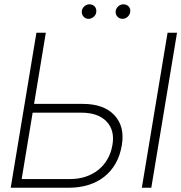

<svg xmlns="http://www.w3.org/2000/svg" viewBox="-20 -881 851 901"><path d="M150.9 -727.3H195L139.9 -393.5H368.3Q467 -393.5 516.7 -340.6Q566.4 -287.6 551.8 -200.3Q543.7 -150.9 522.2 -113.5Q500.7 -76 468.2 -50.8Q435.7 -25.6 393.8 -12.8Q351.9 0 302.9 0H30.2ZM310 -40.8Q348 -40.8 381.2 -51.7Q414.4 -62.5 440.5 -83.1Q466.6 -103.7 484 -133.5Q501.4 -163.4 507.8 -201.7Q519.2 -269.5 480.1 -310.7Q440.7 -352.3 361.2 -352.3H133.2L81.7 -40.8ZM766.3 -727.3H810.7L690 0H645.6ZM523.1 -830.6Q524.1 -837 527.5 -842.5Q530.9 -848 535.9 -852.1Q540.8 -856.2 546.7 -858.5Q552.6 -860.8 558.9 -860.8Q566.8 -860.8 573.3 -858Q579.9 -855.1 584.3 -850Q588.8 -844.8 590.6 -837.9Q592.3 -831 590.6 -822.8Q588.4 -810.7 578.3 -801.7Q568.2 -792.6 554.3 -792.6Q546.9 -792.6 540.5 -795.8Q534.1 -799 529.8 -804.2Q525.6 -809.3 523.6 -816.2Q521.7 -823.2 523.1 -830.6ZM364 -830.6Q365.1 -837 368.4 -842.5Q371.8 -848 376.8 -852.1Q381.7 -856.2 387.6 -858.5Q393.5 -860.8 399.9 -860.8Q408 -860.8 414.4 -857.8Q420.8 -854.8 425.1 -849.8Q429.3 -844.8 431.1 -837.9Q432.9 -831 431.5 -822.8Q430.8 -817.1 427.6 -811.6Q424.4 -806.1 419.4 -801.8Q414.4 -797.6 408.2 -795.1Q402 -792.6 395.2 -792.6Q387.8 -792.6 381.6 -795.6Q375.4 -798.7 371.1 -804Q366.8 -809.3 364.9 -816.2Q362.9 -823.2 364 -830.6Z"/></svg>

Font: Inter P Extra Light
Style: Italic
Weight: 200
Italic angle: 9.39999°
Designer: Rasmus Andersson
Foundry: rsms
Version: Version 3.018;git-588b23468